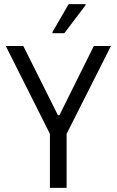

<svg xmlns="http://www.w3.org/2000/svg" viewBox="-20 -911 566 931"><path d="M8 0ZM222 0V-262L8 -688H93L261 -352H268L435 -688H518L303 -262V0ZM234 -750V-755L313 -891H395V-886L292 -750Z"/></svg>

Font: Assailand
Style: Regular
Weight: 400
Designer: Hector Gatti with collaboration of the Omnibus-Type team
Foundry: Omnibus-Type
Version: Version 0.072;October 19, 2019;FontCreator 12.0.0.2547 64-bi